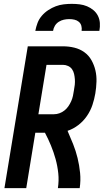

<svg xmlns="http://www.w3.org/2000/svg" viewBox="-20 -975 540 995"><path d="M3 0 124 -735H306Q337 -735 365.5 -728Q394 -721 417 -704.5Q440 -688 454 -663Q468 -638 474.5 -610Q481 -582 480 -551.5Q479 -521 474 -491Q469 -461 459 -431Q449 -401 430.5 -374Q412 -347 386 -327Q360 -307 330 -297Q345 -263 359 -228Q373 -193 382 -156Q391 -119 395 -79.5Q399 -40 393 0H280Q286 -39 282 -77Q278 -115 268 -151Q258 -187 244 -221Q230 -255 213 -287H163L116 0ZM179 -383H260Q274 -383 288 -388Q302 -393 314 -402.5Q326 -412 334.5 -424.5Q343 -437 349 -450.5Q355 -464 358 -478Q361 -492 363 -506Q366 -521 367.5 -535.5Q369 -550 368 -564Q367 -578 364 -591.5Q361 -605 353.5 -616Q346 -627 333 -633Q320 -639 306 -639H221ZM163 -815Q167 -836 174.5 -856Q182 -876 196.5 -893Q211 -910 230 -922.5Q249 -935 269 -942.5Q289 -950 310 -952.5Q331 -955 352 -955Q373 -955 393 -952.5Q413 -950 431 -942.5Q449 -935 464 -922.5Q479 -910 487.5 -893Q496 -876 497.5 -856Q499 -836 495 -815H403Q405 -829 401.5 -841.5Q398 -854 388.5 -862Q379 -870 366 -873Q353 -876 339 -876Q325 -876 311 -873Q297 -870 284.5 -862Q272 -854 264.5 -841.5Q257 -829 255 -815Z"/></svg>

Font: Iosevka Term Curly Oblique
Style: Bold
Weight: 700
Italic angle: -9°
Designer: Belleve Invis
Foundry: Belleve Invis
Version: Version 32.3.0